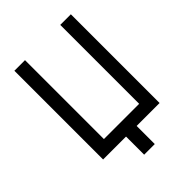

<svg xmlns="http://www.w3.org/2000/svg" viewBox="-238 -806 1061 1061"><g transform="rotate(-45 293.0 -275.5)"><path d="M251.5 141.6V0H72.3V-693.4H155.3V-76.7H430.7V-693.4H513.7V0H334.5V141.6Z"/></g></svg>

Font: Cascadia Code PL SemiLight
Style: Regular
Weight: 350
Monospace: yes
Designer: Aaron Bell
Foundry: Saja Typeworks
Version: Version 2404.023; ttfautohint (v1.8.4)